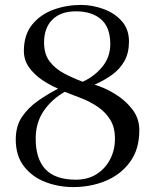

<svg xmlns="http://www.w3.org/2000/svg" viewBox="-20 -759 630 780"><path d="M447 -196Q447 -241 428.5 -271.5Q410 -302 380 -323Q350 -344 314 -358.5Q278 -373 243 -386Q189 -355 157 -307.5Q125 -260 125 -196Q125 -113 165 -71Q205 -29 288 -29Q336 -29 371.5 -51Q407 -73 427 -111Q447 -149 447 -196ZM428 -580Q428 -648 390.5 -680.5Q353 -713 288 -713Q227 -713 193 -679.5Q159 -646 159 -586Q159 -539 182 -509Q205 -479 241.5 -460Q278 -441 316 -427Q363 -448 395.5 -487.5Q428 -527 428 -580ZM546 -230Q546 -153 508.5 -101.5Q471 -50 410 -24.5Q349 1 277 1Q218 1 164.5 -19.5Q111 -40 77.5 -83Q44 -126 44 -192Q44 -247 69.5 -284.5Q95 -322 134.5 -349.5Q174 -377 216 -399Q185 -412 153 -433Q121 -454 99 -484Q77 -514 77 -552Q77 -618 111 -659.5Q145 -701 198 -720Q251 -739 309 -739Q354 -739 399 -723Q444 -707 474 -674Q504 -641 504 -590Q504 -544 485.5 -511Q467 -478 435 -455Q403 -432 364 -415Q405 -403 447 -377.5Q489 -352 517.5 -315Q546 -278 546 -230Z"/></svg>

Font: Kaisei HarunoUmi
Style: Regular
Weight: 400
Designer: Font-Kai, 金井和夫
Foundry: KAZUO KANAI
Version: Version 5.003